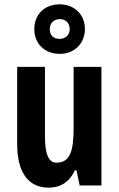

<svg xmlns="http://www.w3.org/2000/svg" viewBox="-20 -854 548 884"><path d="M255 -606C325 -606 371 -656 371 -721C371 -786 323 -834 255 -834C184 -834 138 -787 138 -720C138 -654 184 -606 255 -606ZM255 -675C224 -675 209 -693 209 -720C209 -747 228 -766 255 -766C283 -766 301 -747 301 -720C301 -693 281 -675 255 -675ZM447 -546H319V-268C319 -163 305 -105 240 -105C203 -105 187 -146 187 -228V-546H59V-191C59 -65 107 10 204 10C260 10 300 -17 325 -70H332L347 0H447Z"/></svg>

Font: Noto Sans Tamil ExtraCondensed
Style: Bold
Weight: 700
Width: 2
Designer: Jelle Bosma - Monotype Design Team
Foundry: Monotype Imaging Inc.
Version: Version 2.004